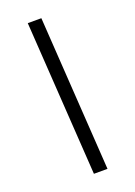

<svg xmlns="http://www.w3.org/2000/svg" viewBox="-121 -653 496 704"><g transform="rotate(-20 127.0 -301.0)"><path d="M173 0H120L81 -602H134Z"/></g></svg>

Font: IBM Plex Sans Arabic Light
Style: Regular
Weight: 300
Designer: Mike Abbink, Paul van der Laan, Pieter van Rosmalen, Wael Morcos, Khajak Apelian
Foundry: Bold Monday
Version: Version 1.2